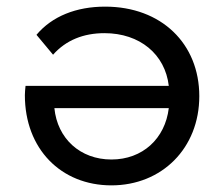

<svg xmlns="http://www.w3.org/2000/svg" viewBox="-20 -554 666 579"><path d="M489 -228C478 -136 410 -73 316 -73C222 -73 153 -136 144 -228ZM297 -534C210 -534 137 -505 90 -449L140 -389C179 -433 232 -454 295 -454C402 -454 478 -390 489 -295H57C56 -286 55 -274 55 -267C55 -105 164 5 316 5C468 5 581 -107 581 -264C581 -422 467 -534 297 -534Z"/></svg>

Font: Montserrat-Alt1 Med
Style: Regular
Weight: 500
Designer: Differentunic
Foundry: Differentunic
Version: Version 7.222